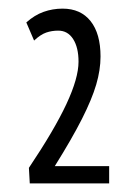

<svg xmlns="http://www.w3.org/2000/svg" viewBox="-20 -795 315 445"><path d="M49 -370 47 -406Q106 -494 134 -554Q162 -614 162 -652Q162 -685 149.5 -704.5Q137 -724 115 -724Q100 -724 87 -719.5Q74 -715 59 -701L41 -743Q60 -760 81 -767.5Q102 -775 125 -775Q167 -775 190 -746Q213 -717 213 -664Q213 -633 203 -599Q193 -565 170 -519.5Q147 -474 107 -410H233V-370Z"/></svg>

Font: Georama Condensed
Style: Regular
Weight: 400
Width: 3
Designer: Jean-Baptiste Levee
Foundry: Production Type
Version: Version 1.000